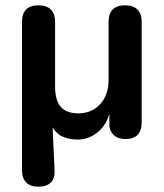

<svg xmlns="http://www.w3.org/2000/svg" viewBox="-20 -517 619 725"><path d="M125 188Q95 188 79 172Q63 156 63 125V-434Q63 -466 79 -481.5Q95 -497 125 -497Q155 -497 171.5 -481.5Q188 -466 188 -434V-191Q188 -139 209 -114Q230 -89 276 -89Q326 -89 358 -123.5Q390 -158 390 -215V-434Q390 -466 406 -481.5Q422 -497 452 -497Q482 -497 498.5 -481.5Q515 -466 515 -434V-56Q515 8 454 8Q425 8 409 -7.5Q393 -23 393 -46V-102H397Q385 -48 350.5 -19Q316 10 273 10Q237 10 211.5 -3.5Q186 -17 171 -51H178L186 125Q188 156 172 172Q156 188 125 188Z"/></svg>

Font: Nunito ExtraLight
Style: Regular
Weight: 200
Designer: Vernon Adams
Foundry: Vernon Adams
Version: Version 3.602